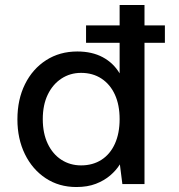

<svg xmlns="http://www.w3.org/2000/svg" viewBox="-20 -740 718 772"><path d="M326 -568V-638H643V-568ZM287 12Q217 12 163.5 -23.5Q110 -59 80 -120.5Q50 -182 50 -260Q50 -340 80.5 -401.5Q111 -463 165.5 -498Q220 -533 291 -533Q350 -533 393 -510Q436 -487 461 -445V-720H561V0H472L462 -79Q447 -55 423 -34.5Q399 -14 365.5 -1Q332 12 287 12ZM306 -75Q353 -75 388 -97.5Q423 -120 442 -162Q461 -204 461 -261Q461 -318 442 -359.5Q423 -401 388 -424Q353 -447 306 -447Q262 -447 227 -424Q192 -401 172 -359.5Q152 -318 152 -261Q152 -204 172 -162Q192 -120 227 -97.5Q262 -75 306 -75Z"/></svg>

Font: DM Sans 10pt Medium
Style: Regular
Weight: 500
Version: Version 4.004;gftools[0.9.30]